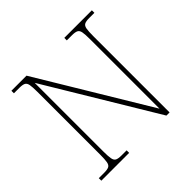

<svg xmlns="http://www.w3.org/2000/svg" viewBox="-174 -896 1078 1078"><g transform="rotate(-45 365.5 -357.0)"><path d="M50 0V-20H93Q118 -20 130 -26Q142 -32 145.5 -51Q149 -70 149 -108V-606Q149 -645 145.5 -663.5Q142 -682 130 -688Q118 -694 93 -694H50V-714H170L567 -55V-606Q567 -645 563.5 -663.5Q560 -682 548 -688Q536 -694 511 -694H470V-714H689V-694H648Q623 -694 611 -688Q599 -682 595.5 -663.5Q592 -645 592 -606V0H567L174 -653V-108Q174 -70 177.5 -51Q181 -32 193 -26Q205 -20 230 -20H271V0Z"/></g></svg>

Font: Noto Serif Bengali Thin
Style: Regular
Weight: 250
Version: Version 2.003